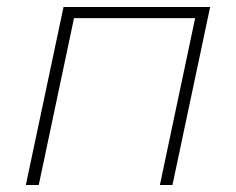

<svg xmlns="http://www.w3.org/2000/svg" viewBox="-20 -530 677 550"><path d="M54 0 162 -510H582L474 0H438L539 -478H192L91 0Z"/></svg>

Font: Saira SemiExpanded Thin
Style: Italic
Weight: 250
Width: 6
Italic angle: -12°
Designer: Hector Gatti with collaboration of the Omnibus-Type team
Foundry: Omnibus-Type
Version: Version 1.101